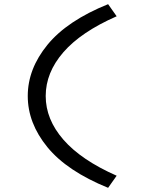

<svg xmlns="http://www.w3.org/2000/svg" viewBox="-20 -718 713 920"><path d="M498 182Q301 102 207 -13Q113 -128 113 -258Q113 -388 207.5 -503.5Q302 -619 498 -698L539 -640Q368 -565 283.5 -467.5Q199 -370 199 -258Q199 -146 284 -48.5Q369 49 539 124Z"/></svg>

Font: Lexend Zetta Light
Style: Regular
Weight: 300
Designer: Bonnie Shaver-Troup, Thomas Jockin
Foundry: Lexend
Version: Version 1.007